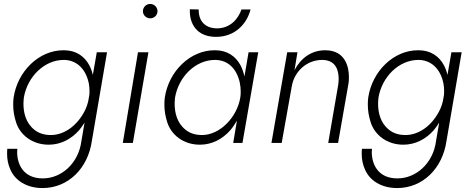

<svg xmlns="http://www.w3.org/2000/svg" viewBox="-20 -725 2381 974"><path d="M17 30C16 39 16 47 16 56C16 83 21 110 33 136C56 189 113 229 196 229C325 229 426 130 446 -10L523 -460H471L451 -345C447 -362 441 -379 433 -394C409 -439 366 -470 305 -470C304 -470 302 -470 301 -470C178 -470 69 -364 49 -230C47 -217 47 -204 47 -192C47 -163 52 -134 62 -103C82 -42 142 9 227 9C288 9 341 -19 381 -64C391 -76 400 -89 409 -103L393 -10C379 102 293 180 197 180C99 180 67 109 67 46C67 40 68 35 68 30ZM101 -230C119 -337 206 -421 303 -421C304 -421 306 -421 307 -421C377 -419 419 -365 431 -299C433 -287 434 -276 434 -264C434 -256 434 -249 433 -242L428 -214C424 -196 418 -178 409 -161C373 -91 309 -40 238 -40C204 -40 176 -49 154 -67C110 -102 99 -155 99 -199C99 -209 100 -219 101 -230Z M705 -668C705 -648 722 -632 742 -632C762 -632 779 -648 779 -668C779 -689 762 -705 742 -705C722 -705 705 -689 705 -668ZM680 -460 603 0H654L733 -460Z M943 -678C943 -675 943 -671 943 -668C943 -606 977 -538 1076 -538C1173 -538 1233 -605 1251 -677H1205C1189 -631 1150 -581 1079 -581C1009 -583 988 -631 988 -672C988 -674 988 -675 988 -677ZM1241 -460 1220 -337C1216 -357 1209 -376 1200 -394C1176 -439 1133 -470 1072 -470C1071 -470 1069 -470 1068 -470C945 -470 836 -364 816 -230C814 -217 814 -204 814 -192C814 -163 819 -134 829 -103C849 -42 909 9 994 9C1055 9 1108 -19 1148 -64C1161 -79 1172 -96 1182 -113L1163 0H1210L1290 -460ZM868 -230C886 -337 973 -421 1070 -421C1071 -421 1073 -421 1074 -421C1121 -420 1155 -396 1176 -360C1197 -323 1201 -286 1201 -262C1201 -251 1201 -241 1199 -230C1183 -132 1097 -40 1005 -40C971 -40 943 -49 921 -67C877 -102 866 -155 866 -199C866 -209 867 -219 868 -230Z M1696 -296 1645 0H1695L1748 -302C1750 -313 1750 -324 1750 -335C1750 -385 1732 -470 1630 -470C1559 -470 1506 -430 1474 -369L1489 -460H1437L1357 0H1409L1460 -286C1472 -362 1536 -421 1614 -421C1691 -421 1698 -357 1698 -323C1698 -314 1697 -305 1696 -296Z M1816 30C1815 39 1815 47 1815 56C1815 83 1820 110 1832 136C1855 189 1912 229 1995 229C2124 229 2225 130 2245 -10L2322 -460H2270L2250 -345C2246 -362 2240 -379 2232 -394C2208 -439 2165 -470 2104 -470C2103 -470 2101 -470 2100 -470C1977 -470 1868 -364 1848 -230C1846 -217 1846 -204 1846 -192C1846 -163 1851 -134 1861 -103C1881 -42 1941 9 2026 9C2087 9 2140 -19 2180 -64C2190 -76 2199 -89 2208 -103L2192 -10C2178 102 2092 180 1996 180C1898 180 1866 109 1866 46C1866 40 1867 35 1867 30ZM1900 -230C1918 -337 2005 -421 2102 -421C2103 -421 2105 -421 2106 -421C2176 -419 2218 -365 2230 -299C2232 -287 2233 -276 2233 -264C2233 -256 2233 -249 2232 -242L2227 -214C2223 -196 2217 -178 2208 -161C2172 -91 2108 -40 2037 -40C2003 -40 1975 -49 1953 -67C1909 -102 1898 -155 1898 -199C1898 -209 1899 -219 1900 -230Z"/></svg>

Font: Jost Light
Style: Italic
Weight: 300
Italic angle: -5°
Version: Version 3.710